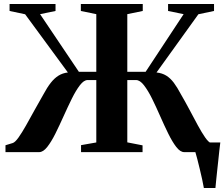

<svg xmlns="http://www.w3.org/2000/svg" viewBox="-20 -763 1125 963"><path d="M1002.5 180Q999.5 161.5 993.8 136Q988 110.5 981.8 84Q975.5 57.5 969.5 34.5Q963.5 11.5 959.5 -1.5L933 -48.5H1085Q1082.5 -30.5 1080 -7Q1077.5 16.5 1074.8 42.5Q1072 68.5 1069.2 94Q1066.5 119.5 1064.2 141.8Q1062 164 1060.5 180ZM7.5 0V-34.5L43.5 -45.5Q55.5 -49 72.8 -73.2Q90 -97.5 110.8 -134.2Q131.5 -171 154 -212Q176.5 -253 198 -290Q216.5 -324.5 234.5 -347.5Q252.5 -370.5 273.2 -383.5Q294 -396.5 320.5 -399.5L106 -691.5L28 -708V-743H258.5V-708L181 -692L375.5 -403H463V-692L385.5 -708V-743H696V-708L618.5 -692V-403H710.5L901 -692L823 -708V-743H1053.5V-708L975 -691.5L765 -399.5Q793 -396.5 813.8 -383.8Q834.5 -371 851.8 -348Q869 -325 887.5 -290Q909 -253 930.8 -212Q952.5 -171 972.2 -134.5Q992 -98 1009 -73.5Q1026 -49 1038.5 -45.5L1074 -34.5V0H904Q884 0 864 -26Q844 -52 823.8 -93.2Q803.5 -134.5 783.2 -180.8Q763 -227 742.8 -268Q722.5 -309 702.2 -335.2Q682 -361.5 662 -361.5H618.5V-49L695 -34V0H386.5V-35L463 -48.5V-361.5H419.5Q400.5 -361.5 380.5 -335.2Q360.5 -309 340.2 -268Q320 -227 299.2 -180.8Q278.5 -134.5 258 -93.2Q237.5 -52 217 -26Q196.5 0 176.5 0Z"/></svg>

Font: Merriweather 96pt
Style: Bold
Weight: 700
Version: Version 2.100